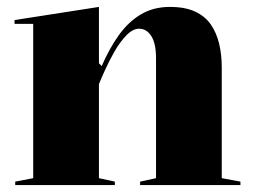

<svg xmlns="http://www.w3.org/2000/svg" viewBox="-20 -535 731 555"><path d="M675 -10V0H385V-10L431 -20V-367Q431 -409 417.5 -430.5Q404 -452 382 -452Q364 -452 345.5 -433Q327 -414 311.5 -387Q296 -360 284 -333.5Q272 -307 266 -292V-20L312 -10V0H24V-10L76 -20V-466H22V-477L266 -515V-352L274 -344Q295 -393 322.5 -432Q350 -471 386.5 -493Q423 -515 471 -515Q515 -515 544 -501.5Q573 -488 589.5 -464Q606 -440 613.5 -408.5Q621 -377 621 -340V-20Z"/></svg>

Font: Kalnia SemiBold
Style: Regular
Weight: 600
Designer: Frida Medrano
Foundry: Frida Medrano
Version: Version 1.105